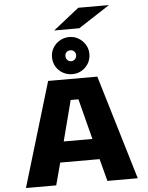

<svg xmlns="http://www.w3.org/2000/svg" viewBox="-71 -1226 992 1283"><g transform="rotate(-5 425.0 -585.0)"><path d="M800 0H596.5L557 -149.5H293L253 0H50L260 -700H590ZM399 -560 328.5 -288H521L451 -560ZM426.5 -731Q391.5 -731 362.5 -747.2Q333.5 -763.5 316.5 -791.8Q299.5 -820 299.5 -856Q299.5 -890 316.5 -918.2Q333.5 -946.5 362.5 -963.2Q391.5 -980 426.5 -980Q460 -980 488 -963.2Q516 -946.5 533.2 -918.2Q550.5 -890 550.5 -856Q550.5 -820 533.2 -791.8Q516 -763.5 488 -747.2Q460 -731 426.5 -731ZM426.5 -818Q441 -818 451.2 -828.8Q461.5 -839.5 461.5 -856.5Q461.5 -871 451.2 -881Q441 -891 426.5 -891Q409.5 -891 399.5 -881Q389.5 -871 389.5 -856.5Q389.5 -839.5 399.5 -828.8Q409.5 -818 426.5 -818ZM498 -1032.5H330L503 -1169.5H709Z"/></g></svg>

Font: Trispace SemiExpanded ExtraBold
Style: Regular
Weight: 800
Width: 6
Designer: Tyler Finck
Foundry: Etcetera Type Company
Version: Version 1.210; ttfautohint (v1.8.3)